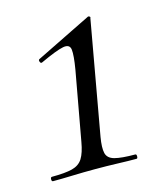

<svg xmlns="http://www.w3.org/2000/svg" viewBox="-71 -452 433 508"><g transform="rotate(-15 145.5 -198.5)"><path d="M13.8 0Q9.8 0 9.8 -6Q9.8 -12 13.8 -12Q50 -12 69.5 -17Q89 -22 98.4 -37Q107.8 -52 112.8 -81L147 -269.8Q153.4 -307.8 151.5 -323.4Q149.6 -339 130.9 -335.5Q112.2 -332 67 -311Q63 -309 60.9 -314.5Q58.8 -320 62.8 -321.6L213.6 -395.8Q216.4 -397.8 219.4 -395.8Q222.4 -393.8 220.6 -391.6L165.2 -81Q160.2 -52 163.7 -37Q167.2 -22 185.7 -17Q204.2 -12 242.2 -12Q245.4 -12 245.4 -6Q245.4 0 242.2 0Q218.8 0 190.2 -1Q161.6 -2 129 -2Q97.2 -2 67.3 -1Q37.4 0 13.8 0Z"/></g></svg>

Font: Cormorant Garamond Light
Style: Italic
Weight: 300
Italic angle: -10°
Designer: Christian Thalmann (Catharsis Fonts)
Foundry: Catharsis Fonts
Version: Version 4.001